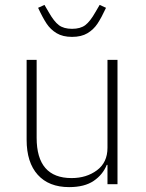

<svg xmlns="http://www.w3.org/2000/svg" viewBox="-20 -754 599 786"><path d="M89 -182V-509H130V-190Q130 -25 273 -25Q334 -25 377 -57Q420 -89 420 -149V-509H461V0H420V-79H417Q401 -39 363.5 -13.5Q326 12 263 12Q180 12 134.5 -38.5Q89 -89 89 -182ZM136 -722 162 -734 179 -705Q201 -666 221 -651Q241 -636 275 -636Q309 -636 329 -651Q349 -666 371 -705L388 -734L414 -722Q395 -681 379 -657Q363 -633 338 -618Q313 -603 275 -603Q237 -603 212 -618Q187 -633 171 -657Q155 -681 136 -722Z"/></svg>

Font: Anuphan ExtraLight
Style: Regular
Weight: 200
Designer: Cadson Demak
Version: Version 3.001